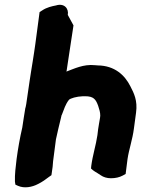

<svg xmlns="http://www.w3.org/2000/svg" viewBox="-20 -769 596 810"><path d="M50 -98C46 -65 42 -33 43 -3L45 10L56 15C83 27 116 20 139 8C158 -1 174 -13 187 -23L197 -30L202 -65C202 -69 203 -74 204 -89L216 -181C222 -209 230 -243 237 -271L240 -284C240 -284 222 -255 241 -285C250 -308 256 -329 271 -348C277 -354 302 -362 330 -363H339C375 -363 384 -350 394 -323C399 -307 403 -296 403 -281L402 -272C400 -257 396 -241 394 -224L391 -199C385 -157 371 -115 365 -69L364 -58L372 -51C378 -46 383 -44 384 -43L386 -42L406 -29C416 -22 431 -17 448 -17C467 -17 484 -21 497 -28L510 -35L518 -98C524 -139 539 -180 545 -227L554 -294C561 -345 545 -376 530 -405C506 -453 463 -492 393 -493C391 -493 385 -494 380 -494C332 -499 293 -479 260 -467L261 -470L267 -510C274 -560 282 -605 289 -655L290 -662L266 -706C271 -733 251 -757 216 -746C200 -743 177 -738 158 -725L147 -718L129 -583C126 -559 122 -537 118 -510C114 -483 109 -457 105 -428C101 -402 97 -373 93 -346C92 -336 90 -326 88 -316L87 -314C83 -286 78 -262 74 -231C64 -188 56 -143 50 -98Z"/></svg>

Font: Hussar Pisanka
Style: BlkKur
Weight: 700
Designer: Robert Jablonski
Foundry: Cannot Into Space Fonts
Version: Version 1.070